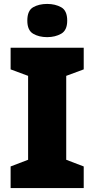

<svg xmlns="http://www.w3.org/2000/svg" viewBox="-20 -957 480 977"><path d="M406 0H34V-110L123 -144V-571L34 -604V-714H406V-604L317 -571V-144L406 -110ZM220 -937Q261 -937 291.5 -920Q322 -903 322 -852Q322 -803 291.5 -785.5Q261 -768 220 -768Q178 -768 148.5 -785.5Q119 -803 119 -852Q119 -903 148.5 -920Q178 -937 220 -937Z"/></svg>

Font: Noto Sans Thai Black
Style: Regular
Weight: 900
Version: Version 2.001